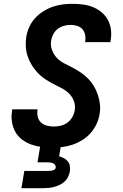

<svg xmlns="http://www.w3.org/2000/svg" viewBox="-20 -763 640 1003"><path d="M252 8Q223 8 195.5 4.5Q168 1 142 -8.5Q116 -18 94.5 -34.5Q73 -51 60 -74.5Q47 -98 42.5 -126Q38 -154 43 -182L44 -192H176V-188Q173 -169 177.5 -151.5Q182 -134 195 -122.5Q208 -111 225.5 -106.5Q243 -102 262 -102Q280 -102 298 -106.5Q316 -111 331.5 -122Q347 -133 357 -150Q367 -167 370 -184Q375 -211 366 -235Q357 -259 339 -276Q321 -293 299 -304Q277 -315 255 -326.5Q233 -338 212.5 -352Q192 -366 175.5 -384Q159 -402 146 -423Q133 -444 125 -467.5Q117 -491 115 -517Q113 -543 117 -569Q121 -595 132 -620Q143 -645 161.5 -666Q180 -687 204 -702.5Q228 -718 253.5 -727Q279 -736 305 -739.5Q331 -743 357 -743Q385 -743 413 -739.5Q441 -736 465.5 -726Q490 -716 510.5 -699Q531 -682 543.5 -659Q556 -636 559.5 -608.5Q563 -581 558 -553L557 -543H425V-547Q428 -565 424.5 -582Q421 -599 410 -611Q399 -623 382.5 -628Q366 -633 348 -633Q331 -633 313.5 -628Q296 -623 281.5 -612Q267 -601 258.5 -584.5Q250 -568 247 -551Q243 -525 252 -501Q261 -477 278 -459.5Q295 -442 317.5 -431Q340 -420 361.5 -408.5Q383 -397 403.5 -383Q424 -369 441 -351.5Q458 -334 470.5 -313Q483 -292 491 -268Q499 -244 502 -218.5Q505 -193 500 -166Q496 -140 484 -114.5Q472 -89 453 -67.5Q434 -46 409.5 -31Q385 -16 358.5 -7Q332 2 305 5Q278 8 252 8ZM92 220 107 130H222Q229 130 235.5 130Q242 130 249.5 128.5Q257 127 263.5 123.5Q270 120 271 113Q272 105 268 99Q264 93 257.5 90Q251 87 244 86Q237 85 230 85H176L207 -102H315L289 53Q302 57 314 63.5Q326 70 334.5 80.5Q343 91 345 105Q347 119 345 133Q342 148 335.5 161.5Q329 175 317.5 185.5Q306 196 292.5 202.5Q279 209 264.5 213Q250 217 235.5 218.5Q221 220 207 220Z"/></svg>

Font: Iosevka XBd Ex Obl
Style: Regular
Weight: 800
Width: 7
Italic angle: -9°
Monospace: yes
Designer: Belleve Invis
Foundry: Belleve Invis
Version: Version 32.5.0; ttfautohint (v1.8.4)